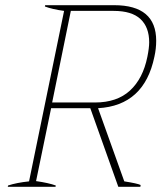

<svg xmlns="http://www.w3.org/2000/svg" viewBox="-20 -720 631 740"><path d="M358 -303 459 -21Q510 -13 522 -7L521 0H436L328 -303H177L119 -22Q168 -15 195 -5L194 0H10L11 -5Q44 -16 92 -21L227 -678Q182 -684 153 -695L154 -700H420Q582 -700 582 -563Q582 -532 575 -501Q536 -313 358 -303ZM548 -501Q555 -536 555 -557Q555 -615 521.5 -646.5Q488 -678 418 -678H253L181 -325H346Q431 -325 481 -371Q531 -417 548 -501Z"/></svg>

Font: Trirong Thin
Style: Italic
Weight: 250
Italic angle: -12°
Designer: Katatrad Team
Foundry: CadsonDemak
Version: Version 1.001